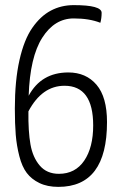

<svg xmlns="http://www.w3.org/2000/svg" viewBox="-20 -721 473 750"><path d="M247 -438Q316 -438 357 -390Q398 -342 398 -244Q398 9 208 9Q165 9 134 -6Q103 -21 84.5 -45.5Q66 -70 55.5 -111Q45 -152 41.5 -194.5Q38 -237 38 -297Q38 -406 56 -486Q74 -566 106 -612Q138 -658 178.5 -679.5Q219 -701 268 -701Q377 -701 377 -671Q377 -650 372 -632Q329 -649 268 -649Q193 -649 145 -573.5Q97 -498 92 -347Q141 -438 247 -438ZM210 -42Q274 -42 309 -93.5Q344 -145 344 -231Q344 -386 232 -386Q144 -386 91 -286Q90 -208 99 -157Q108 -106 135.5 -74Q163 -42 210 -42Z"/></svg>

Font: Yanone Kaffeesatz Light
Style: Regular
Weight: 300
Designer: Yanone (Cyrillic: Daniel Pouzeot)
Foundry: Yanone
Version: Version 1.003;PS 001.003;hotconv 1.0.88;makeotf.lib2.5.64775